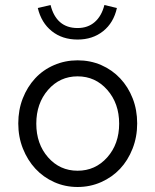

<svg xmlns="http://www.w3.org/2000/svg" viewBox="-20 -737 621 767"><path d="M53 0ZM53 -244Q53 -298 71 -344Q89 -390 120.5 -424Q152 -458 196 -477Q240 -496 290 -496Q341 -496 384.5 -477Q428 -458 460 -424Q492 -390 510 -344Q528 -298 528 -244Q528 -190 509.5 -143Q491 -96 459.5 -62.5Q428 -29 384 -9.5Q340 10 290 10Q240 10 196.5 -9.5Q153 -29 121.5 -63Q90 -97 71.5 -143.5Q53 -190 53 -244ZM290 -55Q361 -55 408.5 -108.5Q456 -162 456 -243Q456 -324 408.5 -378Q361 -432 290 -432Q219 -432 172 -378Q125 -324 125 -243Q125 -162 172 -108.5Q219 -55 290 -55ZM290 -625Q331 -625 358.5 -649Q386 -673 397 -717L447 -705Q434 -646 392 -612.5Q350 -579 290 -579Q229 -579 187 -612.5Q145 -646 131 -705L182 -717Q193 -672 220 -648.5Q247 -625 290 -625Z"/></svg>

Font: Red Hat Text
Style: Regular
Weight: 400
Designer: Pentagram / MCKL
Foundry: Pentagram / MCKL
Version: Version 1.005; Red Hat Text